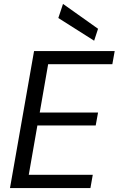

<svg xmlns="http://www.w3.org/2000/svg" viewBox="-20 -961 606 981"><path d="M31 0 154 -700H566L554 -633H226L183 -386H481L469 -320H171L127 -68H454L442 0ZM461 -753 278 -869 302 -941 481 -814Z"/></svg>

Font: DM Sans Italic
Style: Regular
Weight: 400
Italic angle: -10°
Designer: Colophon Foundry, Jonny Pinhorn
Foundry: Colophon Foundry
Version: Version 4.004; ttfautohint (v1.8.4.7-5d5b)